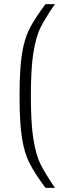

<svg xmlns="http://www.w3.org/2000/svg" viewBox="-20 -763 304 933"><path d="M75 -297Q75 -426 86.5 -499.5Q98 -573 123 -622.5Q148 -672 201 -743H247Q198 -672 176.5 -628.5Q155 -585 142.5 -508.5Q130 -432 130 -297Q130 -162 142.5 -85.5Q155 -9 177 35Q199 79 247 150H201Q147 77 122.5 28Q98 -21 86.5 -94Q75 -167 75 -297Z"/></svg>

Font: Saira SemiCondensed Light
Style: Regular
Weight: 300
Width: 4
Designer: Hector Gatti with collaboration of the Omnibus-Type team
Foundry: Omnibus-Type
Version: Version 0.072; ttfautohint (v1.8)